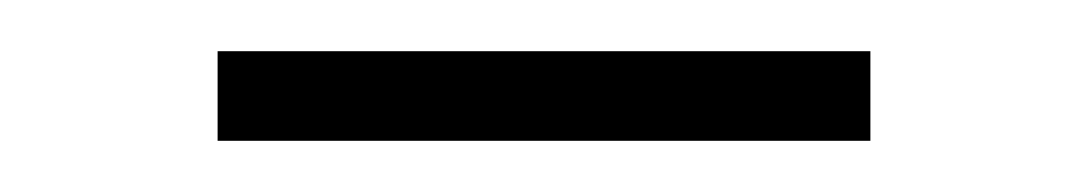

<svg xmlns="http://www.w3.org/2000/svg" viewBox="-20 -287 425 75"><path d="M65 -267H320V-232H65Z"/></svg>

Font: Chakra Petch ExtraLight
Style: Regular
Weight: 275
Designer: Katatrad Aksorn Co.,Ltd.
Foundry: Cadson Demak Co.,Ltd.
Version: Version 1.000; ttfautohint (v1.6)